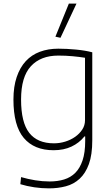

<svg xmlns="http://www.w3.org/2000/svg" viewBox="-20 -818 612 1057"><path d="M285 -616 359 -798H401L313 -610ZM250 219Q209 219 168.5 213Q128 207 92 196L96 157Q134 168 174 174.5Q214 181 253 181Q297 181 333 170Q369 159 394.5 133.5Q420 108 434.5 65Q449 22 449 -41V-67H445Q416 -31 373.5 -11Q331 9 275 9Q168 9 111 -58.5Q54 -126 54 -270Q54 -341 72 -394Q90 -447 122 -481.5Q154 -516 199.5 -533Q245 -550 301 -550Q348 -550 399.5 -545Q451 -540 488 -530V-46Q488 34 469.5 85Q451 136 418.5 166Q386 196 342.5 207.5Q299 219 250 219ZM277 -29Q309 -29 339.5 -38.5Q370 -48 394 -65Q418 -82 433 -105Q448 -128 448 -156V-500Q417 -505 379.5 -508.5Q342 -512 301 -512Q204 -512 150 -453.5Q96 -395 96 -270Q96 -144 141 -86.5Q186 -29 277 -29Z"/></svg>

Font: Encode Sans Normal
Style: Thin
Weight: 100
Designer: Pablo Impallari, Andres Torresi
Foundry: Pablo Impallari, Andres Torresi
Version: Version 1.000; ttfautohint (v1.00) -l 8 -r 50 -G 200 -x 14 -